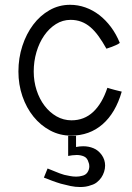

<svg xmlns="http://www.w3.org/2000/svg" viewBox="-20 -544 540 784"><path d="M477.1 -169.9Q452.1 -83 398.9 -36.6Q345.7 9.8 270 9.8Q224.1 9.8 184.8 -11.2Q145.5 -32.2 116.7 -67.9Q87.9 -103.5 71.5 -151.1Q55.2 -198.7 55.2 -252Q55.2 -307.1 71.3 -356.4Q87.4 -405.8 115.5 -443.1Q143.6 -480.5 182.1 -502.4Q220.7 -524.4 266.1 -524.4Q298.3 -524.4 328.6 -513.7Q358.9 -502.9 385.3 -482.7Q411.6 -462.4 433.1 -433.6Q454.6 -404.8 469.2 -368.7Q463.4 -364.3 454.3 -360.1Q445.3 -356 436.8 -352.8Q428.2 -349.6 421.9 -347.7Q415.5 -345.7 414.6 -345.2Q398.4 -374 382.6 -396Q366.7 -418 349.4 -432.9Q332 -447.8 312 -455.3Q292 -462.9 268.1 -462.9Q235.8 -462.9 208.3 -445.6Q180.7 -428.2 160.4 -398.9Q140.1 -369.6 128.9 -331.5Q117.7 -293.5 117.7 -252Q117.7 -211.9 129.4 -175.8Q141.1 -139.6 161.9 -112.3Q182.6 -85 210.9 -68.8Q239.3 -52.7 272 -52.7Q323.7 -52.7 360.4 -86.9Q397 -121.1 418.5 -185.5Q423.3 -184.1 431.4 -181.6Q439.5 -179.2 448 -177Q456.5 -174.8 464.4 -172.9Q472.2 -170.9 477.1 -169.9ZM258.3 10.7H290.5V56.2Q305.7 53.2 320.3 53.2Q342.3 53.2 361.8 61.3Q381.3 69.3 395.5 88.9Q402.3 98.6 405.8 109.6Q409.2 120.6 409.2 131.8Q409.2 145 405 157.7Q400.9 170.4 393.6 181.2Q386.2 191.9 375.7 200.2Q365.2 208.5 352.5 211.9Q341.3 216.3 330.1 218Q318.8 219.7 307.6 219.7Q287.6 219.7 268.1 215.6Q248.5 211.4 228.5 206.1Q210.4 200.7 193.4 194.3Q176.3 188 159.2 181.2L174.3 144Q191.4 150.4 207.8 157.5Q224.1 164.6 242.2 169.9Q253.9 172.4 266.1 174.8Q278.3 177.2 291 177.2Q304.7 177.2 315.4 173.8Q329.6 170.9 337.2 159.7Q344.7 148.4 344.7 134.8Q344.7 125.5 341.3 118.2Q336.4 100.6 322.8 94.7Q309.1 88.9 293.5 88.9Q284.2 88.9 275.1 90.1Q266.1 91.3 258.3 92.8Z"/></svg>

Font: Saysettha OT
Style: Regular
Weight: 400
Designer: John M. Durdin and Silvain Dupertuis
Foundry: Lao Script for Windows
Version: Version 2.000